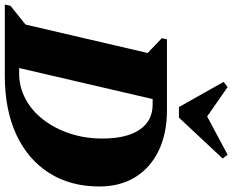

<svg xmlns="http://www.w3.org/2000/svg" viewBox="-134 -882 988 817"><g transform="rotate(90 360.5 -474.0)"><path d="M-28 0 -23 -24 57 -88 178 -608 115 -668 120 -690H420Q520 -690 593 -655Q666 -620 706 -555.5Q746 -491 746 -402Q746 -279 688.5 -188.5Q631 -98 525.5 -49Q420 0 275 0ZM397 -629H374L242 -61H265Q323 -61 373.5 -88Q424 -115 461.5 -163.5Q499 -212 520.5 -276.5Q542 -341 542 -415Q542 -518 504.5 -573.5Q467 -629 397 -629ZM408 -741 301 -931 323 -948 448 -861 611 -948 627 -927 453 -741Z"/></g></svg>

Font: Platypi ExtraBold
Style: Italic
Weight: 800
Italic angle: -13°
Designer: David Sargent
Foundry: Bolt Cutter Type
Version: Version 1.200; ttfautohint (v1.8.4.7-5d5b)